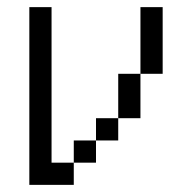

<svg xmlns="http://www.w3.org/2000/svg" viewBox="-20 -520 540 540"><path d="M62.5 -500Q62.5 -500 62.5 0H187.5V-62.5H125V-500ZM187.5 -62.5H250V-125H187.5ZM250 -125H312.5V-187.5H250ZM312.5 -187.5H375Q375 -187.5 375 -312.5H312.5Q312.5 -312.5 312.5 -187.5ZM375 -312.5H437.5V-500H375Z"/></svg>

Font: Unifont
Style: Regular
Weight: 500
Version: Version 15.1.04